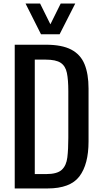

<svg xmlns="http://www.w3.org/2000/svg" viewBox="-20 -1062 567 1082"><path d="M63 0V-810H239Q329 -810 381.5 -782.5Q434 -755 456.5 -700Q479 -645 479 -563V-265Q479 -136 427.5 -68Q376 0 248 0ZM176 -81H240Q302 -81 328 -105Q354 -129 359.5 -175Q365 -221 365 -286V-549Q365 -612 357 -651Q349 -690 322 -708Q295 -726 237 -726H176ZM211 -869 124 -1042H206L264 -925L322 -1042H404L316 -869Z"/></svg>

Font: Oswald
Style: Regular
Weight: 400
Designer: Vernon Adams
Foundry: Vernon Adams
Version: Version 4.103; ttfautohint (v1.8.3)